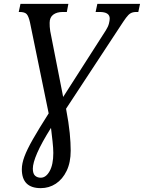

<svg xmlns="http://www.w3.org/2000/svg" viewBox="-20 -734 745 994"><path d="M191 240Q93 240 93 142Q93 113 106.5 76.5Q120 40 150.5 -13.5Q181 -67 232 -147L135 -619Q128 -650 118 -661Q108 -672 81 -672H77L86 -714H334L326 -672H305Q274 -672 255.5 -658Q237 -644 237 -616Q237 -607 237.5 -595.5Q238 -584 240 -573L307 -232L528 -577Q540 -596 544 -612Q548 -628 548 -638Q548 -672 496 -672H475L484 -714H705L696 -672H686Q668 -672 656.5 -665.5Q645 -659 632.5 -642Q620 -625 600 -594L322 -171Q336 -97 341 -45.5Q346 6 346 46Q346 107 325 150.5Q304 194 269 217Q234 240 191 240ZM191 186Q218 186 237 152Q256 118 256 58Q256 34 252 -2.5Q248 -39 244 -72Q195 6 172.5 58Q150 110 150 139Q150 165 161.5 175.5Q173 186 191 186Z"/></svg>

Font: Noto Serif SemiCondensed
Style: Italic
Weight: 400
Width: 4
Italic angle: -12°
Designer: Monotype Design Team
Foundry: Monotype Imaging Inc.
Version: Version 2.013